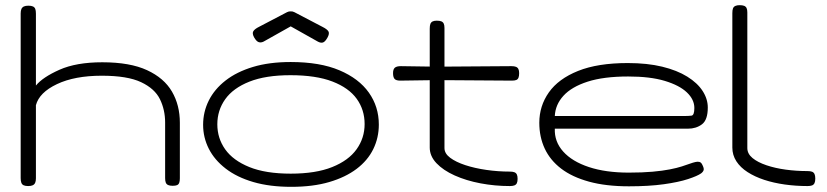

<svg xmlns="http://www.w3.org/2000/svg" viewBox="-20 -709 3200 743"><path d="M89 11Q78 11 71.5 8Q65 5 62.5 -2Q60 -9 60 -20V-657Q60 -668 63 -674.5Q66 -681 72.5 -684Q79 -687 90 -687Q101 -687 107.5 -684Q114 -681 116.5 -674.5Q119 -668 119 -656V-378Q145 -410 210 -439Q275 -468 376 -468Q483 -468 549 -437.5Q615 -407 645.5 -354.5Q676 -302 676 -234V-19Q676 -8 673.5 -1.5Q671 5 665 7.5Q659 10 648 10Q637 10 630.5 7Q624 4 621.5 -2.5Q619 -9 619 -20V-235Q619 -284 599 -325Q579 -366 526 -391Q473 -416 374 -416Q269 -416 200.5 -383.5Q132 -351 119 -302V-19Q119 -8 116 -1.5Q113 5 106.5 8Q100 11 89 11Z M1107 14Q1024 14 960.5 -4.5Q897 -23 853.5 -56.5Q810 -90 788 -133.5Q766 -177 766 -226Q766 -276 788 -320Q810 -364 853 -397.5Q896 -431 959 -450Q1022 -469 1105 -469Q1218 -469 1293.5 -437Q1369 -405 1407.5 -350.5Q1446 -296 1446 -227Q1446 -176 1424.5 -132Q1403 -88 1360 -55.5Q1317 -23 1254 -4.5Q1191 14 1107 14ZM1105 -37Q1202 -37 1265.5 -62.5Q1329 -88 1360 -131.5Q1391 -175 1391 -229Q1391 -284 1360.5 -326.5Q1330 -369 1266.5 -393.5Q1203 -418 1104 -418Q1008 -418 945 -393Q882 -368 851.5 -325Q821 -282 821 -228Q821 -174 851.5 -131Q882 -88 945 -62.5Q1008 -37 1105 -37ZM1105 -665Q1109 -665 1112 -664.5Q1115 -664 1119 -662L1228 -605Q1246 -596 1251 -587.5Q1256 -579 1247 -563Q1238 -547 1229.5 -544.5Q1221 -542 1210 -548L1105 -607L1000 -548Q990 -543 981 -546Q972 -549 963 -565Q955 -580 960.5 -588.5Q966 -597 982 -605L1091 -662Q1095 -664 1098 -664.5Q1101 -665 1105 -665Z M1953 11Q1895 11 1839.5 0.5Q1784 -10 1739.5 -30Q1695 -50 1669 -77.5Q1643 -105 1643 -138V-598Q1643 -610 1645.5 -616.5Q1648 -623 1654 -626Q1660 -629 1670 -629Q1681 -629 1687.5 -626.5Q1694 -624 1697 -618Q1700 -612 1700 -601V-136Q1700 -115 1722 -98.5Q1744 -82 1780.5 -70Q1817 -58 1862 -51.5Q1907 -45 1952 -45Q1964 -45 1970.5 -42.5Q1977 -40 1980 -34Q1983 -28 1983 -17Q1983 -6 1980 0Q1977 6 1970.5 8.5Q1964 11 1953 11ZM1531 -453 1669 -451 1959 -453Q1970 -453 1976.5 -450.5Q1983 -448 1986 -442Q1989 -436 1989 -426Q1989 -415 1986.5 -408.5Q1984 -402 1978 -399.5Q1972 -397 1961 -397L1669 -399L1529 -397Q1513 -397 1507 -403.5Q1501 -410 1501 -426Q1501 -441 1508 -447Q1515 -453 1531 -453Z M2414 12Q2325 12 2259.5 -6Q2194 -24 2151.5 -56.5Q2109 -89 2088 -134Q2067 -179 2067 -234Q2067 -299 2104 -351.5Q2141 -404 2217 -434.5Q2293 -465 2409 -465Q2485 -465 2542.5 -451Q2600 -437 2639.5 -412.5Q2679 -388 2699 -357Q2719 -326 2719 -293Q2719 -245 2696.5 -228Q2674 -211 2642 -211H2127Q2125 -161 2159.5 -122.5Q2194 -84 2259 -62.5Q2324 -41 2413 -41Q2466 -41 2505 -44.5Q2544 -48 2572 -53.5Q2600 -59 2618.5 -65Q2637 -71 2649.5 -75.5Q2662 -80 2671 -82Q2679 -84 2686 -82.5Q2693 -81 2697 -73Q2705 -58 2703 -51Q2701 -44 2693 -38Q2679 -28 2642.5 -16Q2606 -4 2548.5 4Q2491 12 2414 12ZM2127 -260H2625Q2645 -260 2656 -261.5Q2667 -263 2667 -291Q2667 -324 2638 -351.5Q2609 -379 2552.5 -396Q2496 -413 2411 -413Q2316 -413 2254 -393Q2192 -373 2160.5 -338.5Q2129 -304 2127 -260Z M3105 11Q3060 11 3017 5Q2974 -1 2937.5 -13Q2901 -25 2873 -43Q2845 -61 2829.5 -85Q2814 -109 2814 -138V-658Q2814 -670 2816.5 -676.5Q2819 -683 2825.5 -686Q2832 -689 2842 -689Q2853 -689 2859.5 -686.5Q2866 -684 2869 -678Q2872 -672 2872 -661V-136Q2872 -114 2892 -97.5Q2912 -81 2946 -69.5Q2980 -58 3021 -52.5Q3062 -47 3104 -47Q3116 -47 3122.5 -44.5Q3129 -42 3132 -35.5Q3135 -29 3135 -18Q3135 -7 3132 -0.5Q3129 6 3122.5 8.5Q3116 11 3105 11Z"/></svg>

Font: Fredoka Expanded Light
Style: Regular
Weight: 300
Width: 7
Designer: Ben Nathan
Foundry: Milena B. Brandão, Ben Nathan
Version: Version 2.001